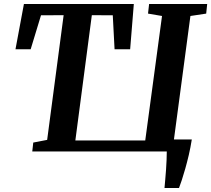

<svg xmlns="http://www.w3.org/2000/svg" viewBox="-20 -763 1064 967"><path d="M808.5 184Q810 166 812.2 142Q814.5 118 816.2 92.2Q818 66.5 819 42.2Q820 18 820 0H142.5L147.5 -45L217.5 -58.5L300.5 -686.5L186.5 -686L134.5 -515H58L100.5 -743H654L635.5 -515H557L548 -686L442.5 -686.5L359.5 -55.5H711.5L796 -682.5L725.5 -694.5L731 -743H1023.5L1018.5 -694.5L939 -682.5L856 -60.5H946Q939.5 -19.5 930.8 17.8Q922 55 913 86.8Q904 118.5 895.8 143.5Q887.5 168.5 881.5 184Z"/></svg>

Font: Merriweather 24pt
Style: Bold Italic
Weight: 700
Italic angle: -7.8°
Designer: Eben Sorkin
Foundry: Eben Sorkin
Version: Version 2.101